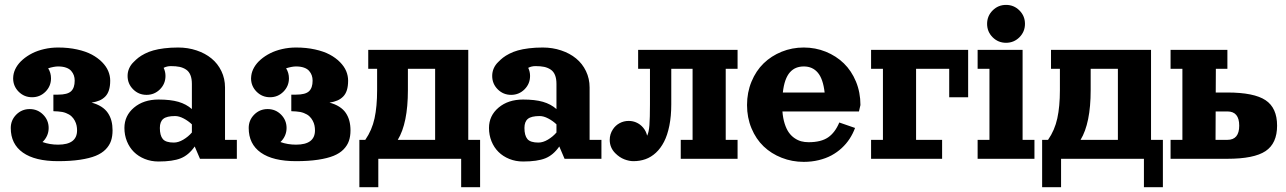

<svg xmlns="http://www.w3.org/2000/svg" viewBox="-20 -655 5305 792"><path d="M155.3 -69.1Q185.3 -58.3 219.7 -58.3Q297.9 -58.3 297.9 -117.2Q297.9 -127.4 295.9 -137.2Q293.9 -147 288.5 -157.3Q283 -167.7 274.5 -175.5Q266.1 -183.3 252 -188.8Q237.8 -194.3 219.7 -195.3L200.2 -196.3V-264.6H219.7Q258.5 -264.6 273.3 -278.7Q288.1 -292.7 288.1 -322.3Q288.1 -334 284.7 -343.9Q281.2 -353.8 273.8 -362.4Q266.4 -371.1 252.6 -376Q238.8 -380.9 219.7 -380.9Q203.1 -380.9 178.7 -373.3Q190.4 -354.5 190.4 -332Q190.4 -299.6 167.6 -276.7Q144.8 -253.9 112.3 -253.9Q79.8 -253.9 57 -276.7Q34.2 -299.6 34.2 -332Q34.2 -337.2 34.9 -342.3Q37.1 -360.4 47.1 -377.6Q57.1 -394.8 74.1 -409.4Q91.1 -424.1 112.9 -435.2Q134.8 -446.3 162.4 -452.6Q189.9 -459 219.7 -459Q262.2 -459 298.1 -451Q334 -443.1 358.8 -429.8Q383.5 -416.5 401 -398.8Q418.5 -381.1 426.5 -361.8Q434.6 -342.5 434.6 -322.3Q434.6 -299.6 429.4 -283.3Q424.3 -267.1 414.1 -256.7Q403.8 -246.3 390.3 -240.5Q376.7 -234.6 357.7 -231.7Q381.1 -225.6 398.1 -214.7Q415 -203.9 425 -189Q435.1 -174.1 439.7 -156.4Q444.3 -138.7 444.3 -117.2Q444.3 -92.8 437.9 -73.9Q431.4 -54.9 415.8 -38.8Q400.1 -22.7 374.8 -12.3Q349.4 -2 310.4 3.9Q271.5 9.8 219.7 9.8Q124.5 9.8 74.5 -25.5Q24.4 -60.8 24.4 -127Q24.4 -159.4 47.2 -182.3Q70.1 -205.1 102.5 -205.1Q135 -205.1 157.8 -182.3Q180.7 -159.4 180.7 -127Q180.7 -110.1 174 -95.1Q167.2 -80.1 155.3 -69.1Z M908.2 -294.2V-78.1H957V0H804.9L783.2 -50.8Q758.3 -15.1 725.5 -2Q692.6 11.2 633.8 11.2Q603.3 11.2 577 0.6Q550.8 -10 532.3 -28.3Q513.9 -46.6 503.5 -72.3Q493.2 -97.9 493.2 -127.2Q493.2 -177.7 532.7 -211.1Q572.3 -244.4 633.8 -244.4Q683.3 -244.4 715.8 -235Q748.3 -225.6 771.5 -205.1V-308.6Q771.5 -330.6 765.5 -345.3Q759.5 -360.1 747.6 -368Q735.6 -376 720.7 -379.2Q705.8 -382.3 685.1 -382.3Q668.5 -382.3 655 -375.2Q662.6 -359.4 662.6 -341.8Q662.6 -309.3 639.8 -286.5Q616.9 -263.7 584.5 -263.7Q552 -263.7 529.2 -286.5Q506.3 -309.3 506.3 -341.8Q506.3 -358.4 512.8 -373Q519.3 -387.7 530.8 -398.7Q540.5 -408.9 551 -417.1Q561.5 -425.3 577.5 -433.5Q593.5 -441.7 612.3 -447Q631.1 -452.4 657.3 -455.7Q683.6 -459 714.8 -459Q755.4 -459 791 -447Q826.7 -435.1 852.5 -413.8Q878.4 -392.6 893.3 -361.6Q908.2 -330.6 908.2 -294.2ZM771.5 -108.4V-142.1Q756.3 -156.5 737.4 -166.4Q718.5 -176.3 702.4 -176.3Q667.7 -176.3 653.6 -164.7Q639.4 -153.1 639.4 -127.2Q639.4 -96.2 651.6 -81.5Q663.8 -66.9 697 -66.9Q715.8 -66.9 736.2 -79Q756.6 -91.1 771.5 -108.4Z M1136.7 -69.1Q1166.7 -58.3 1201.2 -58.3Q1279.3 -58.3 1279.3 -117.2Q1279.3 -127.4 1277.3 -137.2Q1275.4 -147 1269.9 -157.3Q1264.4 -167.7 1256 -175.5Q1247.6 -183.3 1233.4 -188.8Q1219.2 -194.3 1201.2 -195.3L1181.6 -196.3V-264.6H1201.2Q1240 -264.6 1254.8 -278.7Q1269.5 -292.7 1269.5 -322.3Q1269.5 -334 1266.1 -343.9Q1262.7 -353.8 1255.2 -362.4Q1247.8 -371.1 1234 -376Q1220.2 -380.9 1201.2 -380.9Q1184.6 -380.9 1160.2 -373.3Q1171.9 -354.5 1171.9 -332Q1171.9 -299.6 1149 -276.7Q1126.2 -253.9 1093.8 -253.9Q1061.3 -253.9 1038.5 -276.7Q1015.6 -299.6 1015.6 -332Q1015.6 -337.2 1016.4 -342.3Q1018.6 -360.4 1028.6 -377.6Q1038.6 -394.8 1055.5 -409.4Q1072.5 -424.1 1094.4 -435.2Q1116.2 -446.3 1143.8 -452.6Q1171.4 -459 1201.2 -459Q1243.7 -459 1279.5 -451Q1315.4 -443.1 1340.2 -429.8Q1365 -416.5 1382.4 -398.8Q1399.9 -381.1 1408 -361.8Q1416 -342.5 1416 -322.3Q1416 -299.6 1410.9 -283.3Q1405.8 -267.1 1395.5 -256.7Q1385.3 -246.3 1371.7 -240.5Q1358.2 -234.6 1339.1 -231.7Q1362.5 -225.6 1379.5 -214.7Q1396.5 -203.9 1406.5 -189Q1416.5 -174.1 1421.1 -156.4Q1425.8 -138.7 1425.8 -117.2Q1425.8 -92.8 1419.3 -73.9Q1412.8 -54.9 1397.2 -38.8Q1381.6 -22.7 1356.2 -12.3Q1330.8 -2 1291.9 3.9Q1252.9 9.8 1201.2 9.8Q1106 9.8 1055.9 -25.5Q1005.9 -60.8 1005.9 -127Q1005.9 -159.4 1028.7 -182.3Q1051.5 -205.1 1084 -205.1Q1116.5 -205.1 1139.3 -182.3Q1162.1 -159.4 1162.1 -127Q1162.1 -110.1 1155.4 -95.1Q1148.7 -80.1 1136.7 -69.1Z M1499 -371.1V-449.2H1911.6V-78.1H1960.4V117.2H1882.3V0H1540.5V117.2H1462.4V-78.1H1486.8Q1514.4 -117.9 1525 -166.9Q1535.6 -215.8 1535.6 -283.2V-371.1ZM1620.8 -78.1H1774.9V-371.1H1662.6V-283.2Q1662.6 -146.7 1620.8 -78.1Z M2412.1 -294.2V-78.1H2460.9V0H2308.8L2287.1 -50.8Q2262.2 -15.1 2229.4 -2Q2196.5 11.2 2137.7 11.2Q2107.2 11.2 2080.9 0.6Q2054.7 -10 2036.3 -28.3Q2017.8 -46.6 2007.4 -72.3Q1997.1 -97.9 1997.1 -127.2Q1997.1 -177.7 2036.6 -211.1Q2076.2 -244.4 2137.7 -244.4Q2187.3 -244.4 2219.7 -235Q2252.2 -225.6 2275.4 -205.1V-308.6Q2275.4 -330.6 2269.4 -345.3Q2263.4 -360.1 2251.5 -368Q2239.5 -376 2224.6 -379.2Q2209.7 -382.3 2189 -382.3Q2172.4 -382.3 2158.9 -375.2Q2166.5 -359.4 2166.5 -341.8Q2166.5 -309.3 2143.7 -286.5Q2120.8 -263.7 2088.4 -263.7Q2055.9 -263.7 2033.1 -286.5Q2010.3 -309.3 2010.3 -341.8Q2010.3 -358.4 2016.7 -373Q2023.2 -387.7 2034.7 -398.7Q2044.4 -408.9 2054.9 -417.1Q2065.4 -425.3 2081.4 -433.5Q2097.4 -441.7 2116.2 -447Q2135 -452.4 2161.3 -455.7Q2187.5 -459 2218.8 -459Q2259.3 -459 2294.9 -447Q2330.6 -435.1 2356.4 -413.8Q2382.3 -392.6 2397.2 -361.6Q2412.1 -330.6 2412.1 -294.2ZM2275.4 -108.4V-142.1Q2260.3 -156.5 2241.3 -166.4Q2222.4 -176.3 2206.3 -176.3Q2171.6 -176.3 2157.5 -164.7Q2143.3 -153.1 2143.3 -127.2Q2143.3 -96.2 2155.5 -81.5Q2167.7 -66.9 2200.9 -66.9Q2219.7 -66.9 2240.1 -79Q2260.5 -91.1 2275.4 -108.4Z M2612.3 -371.1V-449.2H3022.5V-371.1H2973.6V-78.1H3022.5V0H2973.6H2836.9H2788.1V-78.1H2836.9V-371.1H2749V-224.6Q2749 -175.8 2741.1 -136.6Q2733.2 -97.4 2719.2 -70.3Q2705.3 -43.2 2685.7 -25Q2666 -6.8 2642.8 1.5Q2619.6 9.8 2592.8 9.8Q2575.2 9.8 2555.4 2.2Q2535.6 -5.4 2518.1 -22.9Q2495.1 -45.9 2495.1 -78.1Q2495.1 -101.8 2508.3 -121.6Q2518.8 -137.7 2536 -147Q2553.2 -156.2 2573.2 -156.2Q2589.4 -156.2 2603.3 -150.4Q2620.8 -143.1 2633.1 -128.4Q2645.3 -113.8 2649.4 -95.2Q2656.7 -109.6 2658.9 -138.8Q2661.1 -168 2661.1 -224.6V-371.1Z M3295.4 12.7Q3247.3 12.7 3204.5 -4.2Q3161.6 -21 3130 -51.1Q3098.4 -81.3 3080 -125.5Q3061.5 -169.7 3061.5 -221.7Q3061.5 -273.7 3080 -318.4Q3098.4 -363 3130 -393.7Q3161.6 -424.3 3204.5 -441.7Q3247.3 -459 3295.4 -459Q3343.5 -459 3386.4 -441.7Q3429.2 -424.3 3460.8 -393.7Q3492.4 -363 3510.9 -318.4Q3529.3 -273.7 3529.3 -221.7L3523.2 -195.3H3207.5Q3209.7 -167 3216.8 -144.8Q3223.9 -122.6 3234 -108.4Q3244.1 -94.2 3257.6 -85.1Q3271 -75.9 3285.2 -72.1Q3299.3 -68.4 3315.4 -68.4Q3366.9 -68.4 3395.9 -88.3Q3424.8 -108.2 3442.1 -149.7L3507.1 -127.2Q3498.3 -103.5 3484.7 -82.6Q3471.2 -61.8 3452.1 -44.2Q3433.1 -26.6 3409.8 -14Q3386.5 -1.5 3357.2 5.6Q3327.9 12.7 3295.4 12.7ZM3209.2 -273.4H3381.6Q3375.2 -329.6 3353.5 -355.2Q3331.8 -380.9 3295.9 -380.9Q3278.1 -380.9 3263.9 -375.1Q3249.8 -369.4 3238.5 -356.8Q3227.3 -344.2 3219.8 -323.4Q3212.4 -302.5 3209.2 -273.4Z M3573.2 -371.1V-449.2H3973.6V-253.9H3895.5V-371.1H3758.8V-78.1H3866.2V0H3573.2V-78.1H3622.1V-371.1Z M4074.6 -501.3Q4051.8 -524.2 4051.8 -556.6Q4051.8 -589.1 4074.6 -611.9Q4097.4 -634.8 4129.9 -634.8Q4162.4 -634.8 4185.2 -611.9Q4208 -589.1 4208 -556.6Q4208 -524.2 4185.2 -501.3Q4162.4 -478.5 4129.9 -478.5Q4097.4 -478.5 4074.6 -501.3ZM4012.7 -449.2H4198.2V-78.1H4247.1V0H4012.7V-78.1H4061.5V-371.1H4012.7Z M4315.4 -371.1V-449.2H4728V-78.1H4776.9V117.2H4698.7V0H4356.9V117.2H4278.8V-78.1H4303.2Q4330.8 -117.9 4341.4 -166.9Q4352.1 -215.8 4352.1 -283.2V-371.1ZM4437.3 -78.1H4591.3V-371.1H4479V-283.2Q4479 -146.7 4437.3 -78.1Z M4808.6 -371.1V-449.2H5043V-371.1H4995.4L4994.9 -273.4H5043Q5152.8 -273.4 5200.4 -241.7Q5248 -210 5248 -136.7Q5248 -63.5 5200.4 -31.7Q5152.8 0 5043 0H4808.6V-78.1H4857.4V-371.1ZM4994.6 -195.3 4994.1 -78.1H5043Q5091.8 -78.1 5091.8 -136.7Q5091.8 -195.3 5043 -195.3Z"/></svg>

Font: Orelega One
Style: Regular
Weight: 400
Version: Version 1.1 ; ttfautohint (v1.8.3)